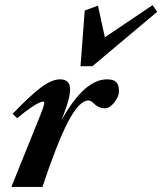

<svg xmlns="http://www.w3.org/2000/svg" viewBox="-20 -738 641 758"><path d="M297.9 -476.6 314.5 -696.3 366.7 -715.8 394 -590.8 582.5 -717.8 600.6 -691.4 344.7 -476.6ZM24.9 0 131.8 -265.1Q154.8 -319.8 154.8 -332.5Q154.8 -336.9 150.9 -336.9Q145 -336.9 133.8 -332Q122.6 -327.1 99.4 -311.3Q76.2 -295.4 47.9 -271.5L29.8 -288.6Q99.1 -360.8 141.8 -392.8Q184.6 -424.8 217.3 -424.8Q256.8 -424.8 256.8 -384.8Q256.8 -351.1 228.5 -278.3L222.7 -263.2Q312.5 -424.8 402.8 -424.8Q427.7 -424.8 438.7 -414.1Q449.7 -403.3 449.7 -377.9Q449.7 -356.9 431.4 -333.7Q413.1 -310.5 394.5 -310.5Q369.1 -310.5 348.6 -331.1Q338.9 -341.3 328.6 -341.3Q293 -341.3 249 -257.6Q205.1 -173.8 147.5 0Z"/></svg>

Font: Elstob 18pt ExtraBold
Style: Italic
Weight: 800
Italic angle: -20°
Designer: Peter S. Baker
Version: Version 1.015